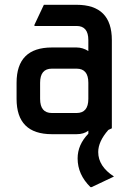

<svg xmlns="http://www.w3.org/2000/svg" viewBox="-20 -557 558 797"><path d="M195.3 0Q48.8 0 48.8 -146.5V-213.4Q48.8 -359.9 195.3 -359.9H297.9Q323.2 -359.9 346.7 -345.2V-390.6Q346.7 -449.2 297.9 -449.2H123V-454.1L162.1 -537.1H297.9Q444.3 -537.1 444.3 -390.6V-24.4L429.7 -17.6Q387.7 30.3 387.7 74.2Q387.7 133.3 453.1 175.8L360.4 219.7H355.5Q302.2 167.5 302.2 100.6Q302.2 43.9 346.7 -2V-14.6Q328.1 0 297.9 0ZM195.3 -87.9H297.9Q346.7 -87.9 346.7 -146.5V-213.4Q346.7 -272 297.9 -272H195.3Q146.5 -272 146.5 -213.4V-146.5Q146.5 -87.9 195.3 -87.9Z"/></svg>

Font: Nova Square
Style: Book
Weight: 400
Version: Version 2.000